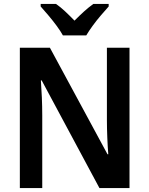

<svg xmlns="http://www.w3.org/2000/svg" viewBox="-20 -957 760 977"><path d="M639 0H486L192 -548H188Q191 -508 193 -460.5Q195 -413 195 -370V0H81V-714H234L527 -172H531Q528 -207 526 -256.5Q524 -306 524 -345V-714H639ZM300 -777Q288 -799 268 -826Q248 -853 226 -879Q204 -905 187 -924V-937H265Q288 -921 311.5 -899Q335 -877 359 -852Q385 -878 407.5 -898.5Q430 -919 455 -937H533V-924Q516 -905 494 -879.5Q472 -854 452 -826.5Q432 -799 419 -777Z"/></svg>

Font: Noto Sans Georgian SemiCondensed SemiBold
Style: Regular
Weight: 600
Width: 4
Designer: Monotype Design Team, Akaki Razmadze
Foundry: Google LLC
Version: Version 2.005; ttfautohint (v1.8.4.7-5d5b)